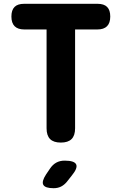

<svg xmlns="http://www.w3.org/2000/svg" viewBox="-20 -750 640 1010"><path d="M225 -595H108Q74 -595 57 -612Q40 -629 40 -663Q40 -697 56.5 -713.5Q73 -730 107 -730H493Q527 -730 543.5 -713.5Q560 -697 560 -663Q560 -629 543 -612Q526 -595 492 -595H375V-75Q375 -37 356.5 -18.5Q338 0 300 0Q262 0 243.5 -18.5Q225 -37 225 -75ZM222 168 243 137Q257 116 276 105.5Q295 95 320 95Q371 95 380.5 114.5Q390 134 358 173L332 206Q318 223 301 231.5Q284 240 262 240Q218 240 208 222.5Q198 205 222 168Z"/></svg>

Font: Maple Mono ExtraBold
Style: Regular
Weight: 800
Monospace: yes
Designer: subframe7536
Version: Version 7.000